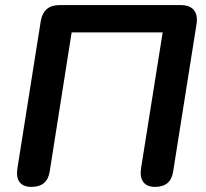

<svg xmlns="http://www.w3.org/2000/svg" viewBox="-20 -725 806 753"><path d="M103 8Q72 8 57.5 -10Q43 -28 48 -63L140 -643Q151 -705 213 -705H689Q724 -705 740 -686Q756 -667 751 -632L659 -52Q650 8 588 8Q557 8 542.5 -10.5Q528 -29 533 -64L618 -598H261L175 -53Q166 8 103 8Z"/></svg>

Font: Nunito Variable Extra Light
Style: Italic
Weight: 200
Italic angle: -9°
Designer: Vernon Adams
Foundry: Vernon Adams
Version: Version 3.602